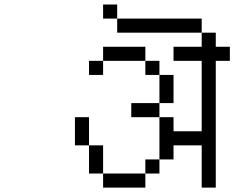

<svg xmlns="http://www.w3.org/2000/svg" viewBox="-20 -895 1040 852"><path d="M500 -812.5H437.5V-875H500ZM312.5 -375H375V-250H312.5ZM375 -250H437.5V-125H375ZM375 -625H437.5V-562.5H375ZM437.5 -125H625V-62.5H437.5ZM437.5 -687.5H625V-625H437.5ZM500 -812.5H875V-750H500ZM562.5 -437.5H687.5V-375H562.5ZM625 -187.5H687.5V-125H625ZM625 -625H687.5V-562.5H625ZM687.5 -375H750V-312.5H875V-625H750V-687.5H875V-750H937.5V-687.5H1000V-625H937.5V-62.5H875V-250H750V-187.5H687.5ZM687.5 -562.5H750V-437.5H687.5Z"/></svg>

Font: ChillBitmapSE 16px
Style: Regular
Weight: 400
Designer: Designed by Warren2060
Foundry: ChillType
Version: Version 1.000